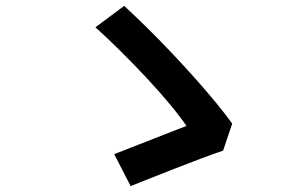

<svg xmlns="http://www.w3.org/2000/svg" viewBox="-20 -678 1040 654"><path d="M740 -165Q710 -155 667.5 -139Q625 -123 579 -105Q533 -87 492.5 -71Q452 -55 425 -44L369 -153Q392 -162 425.5 -175Q459 -188 494.5 -202Q530 -216 562 -228.5Q594 -241 615 -249Q595 -279 559 -322.5Q523 -366 478 -414Q433 -462 387.5 -507Q342 -552 305 -585L403 -658Q441 -623 483.5 -581Q526 -539 568.5 -494Q611 -449 650 -405Q689 -361 720 -323Q751 -285 771 -257Z"/></svg>

Font: Noto Sans KR SemiBold
Style: Regular
Weight: 600
Designer: Ryoko NISHIZUKA  (kana, bopomofo & ideographs); Paul D. Hunt (Latin, Greek & Cyrillic); Sandoll Communications , Soo-you
Foundry: Adobe
Version: Version 2.004-H2;hotconv 1.0.118;makeotfexe 2.5.65603